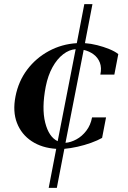

<svg xmlns="http://www.w3.org/2000/svg" viewBox="-20 -822 630 944"><path d="M219.4 101.8 256.4 -90.2Q186 -94.6 135.7 -127.8Q85.4 -161 63.5 -217.3Q41.6 -273.6 56.2 -348Q70.8 -422.8 113.9 -479.9Q157 -537 220.5 -571.2Q284 -605.4 357.6 -609.8L394.6 -801.8H434.6L397.6 -609.8Q426.8 -607.8 458.4 -599.8Q490 -591.8 517.6 -580.5Q545.2 -569.2 561.6 -556L542.2 -455.2H473.4Q480.6 -489 471 -514Q461.4 -539 440 -554.8Q418.6 -570.6 391.4 -576.6L302 -119.8Q327.8 -121.8 355.4 -136.6Q383 -151.4 404.3 -179.1Q425.6 -206.8 432.6 -244.8H501.4L482 -144Q460 -131.4 427.8 -119.8Q395.6 -108.2 361.1 -100.5Q326.6 -92.8 296.4 -90.2L259.4 101.8ZM263.6 -127.8 352 -580.2Q320.6 -578.2 290.8 -555.4Q261 -532.6 238.4 -492Q215.8 -451.4 204.8 -396Q184.4 -290.2 202.2 -219.3Q220 -148.4 263.6 -127.8Z"/></svg>

Font: Wittgenstein
Style: Italic
Weight: 400
Italic angle: -11°
Designer: Jörg Drees
Foundry: Jörg Drees
Version: Version 1.500